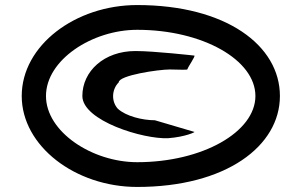

<svg xmlns="http://www.w3.org/2000/svg" viewBox="-20 -732 1164 760"><path d="M66 -352C66 -154 278 8 523 8C875 8 1088 -154 1088 -352C1088 -552 875 -712 523 -712C278 -712 66 -552 66 -352ZM162 -352C162 -495 345 -614 523 -614C782 -614 991 -495 991 -352C991 -210 782 -90 523 -90C345 -90 162 -210 162 -352ZM306 -352C306 -254 548 -180 646 -185C713 -190 756 -210 749 -210L593 -256C544 -256 478 -272 446 -302C420 -331 422 -378 450 -406C450 -434 608 -457 652 -457C688 -457 722 -454 722 -458C722 -464 756 -512 749 -512C749 -512 590 -530 516 -530C392 -530 306 -450 306 -352Z"/></svg>

Font: Ampere
Style: UltExt
Weight: 400
Version: Version 1